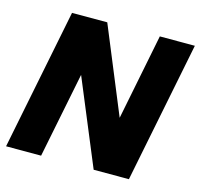

<svg xmlns="http://www.w3.org/2000/svg" viewBox="-102 -810 959 921"><g transform="rotate(15 377.5 -350.0)"><path d="M755 -700 615 0H440L264 -424L179 0H5L145 -700H320L496 -273L581 -700Z"/></g></svg>

Font: Albert Sans Black
Style: Italic
Weight: 900
Italic angle: -11.25°
Designer: Andreas Rasmussen
Foundry: a.Foundry
Version: Version 1.025